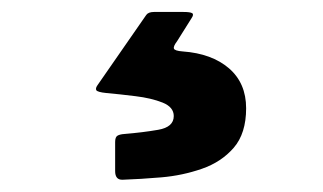

<svg xmlns="http://www.w3.org/2000/svg" viewBox="-20 -26 540 321"><path d="M172.5 260V211.5Q172.5 203 176.5 200.8Q180.5 198.5 188 198Q218.5 195.5 244.5 191Q270.5 186.5 270.5 168Q270.5 153 251.8 145.5Q233 138 206.5 134.8Q180 131.5 157.5 129.5Q143 128 141 124.8Q139 121.5 144 115L224.5 -1Q228 -6 237.5 -6H286.5Q298 -6 301.2 -4Q304.5 -2 300.5 4L276 43Q269.5 51.5 270.8 55.2Q272 59 285.5 60Q334 63.5 362.8 88.2Q391.5 113 391.5 155Q391.5 197 370.8 221Q350 245 317.5 256.2Q285 267.5 249.8 270.5Q214.5 273.5 185 274.5Q172.5 275 172.5 260Z"/></svg>

Font: Besley* Fatface
Style: Regular
Weight: 900
Designer: Owen Earl
Foundry: indestructible type*
Version: Version 3.000; ttfautohint (v1.8.3)